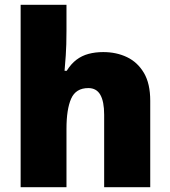

<svg xmlns="http://www.w3.org/2000/svg" viewBox="-20 -780 710 800"><path d="M66 0V-760H257V-652Q257 -591 254 -549Q251 -507 249 -485H258Q276 -514 298.5 -531Q321 -548 349 -555.5Q377 -563 410 -563Q465 -563 509 -542Q553 -521 579.5 -476.5Q606 -432 606 -360V0H414V-302Q414 -357 398 -385Q382 -413 348 -413Q296 -413 276.5 -369Q257 -325 257 -243V0Z"/></svg>

Font: Noto Sans Symbols Black
Style: Regular
Weight: 900
Version: Version 2.002